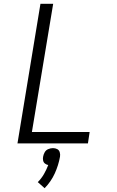

<svg xmlns="http://www.w3.org/2000/svg" viewBox="-20 -755 616 1011"><path d="M72 0H443L452 -60H148L260 -735H193ZM215 236Q249 201 268.5 158Q288 115 296 70Q298 58 294.5 46.5Q291 35 281 30Q271 25 259 25Q247 25 234.5 30Q222 35 215.5 46.5Q209 58 207 70Q205 80 207 90Q209 100 216.5 106Q224 112 234 114Q225 138 211.5 161.5Q198 185 179 204Z"/></svg>

Font: Iosevka Sparkle Light
Style: Italic
Weight: 300
Italic angle: -9°
Designer: Belleve Invis
Foundry: Belleve Invis
Version: Version 4.5.0; ttfautohint (v1.8.3)